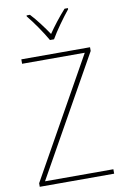

<svg xmlns="http://www.w3.org/2000/svg" viewBox="-102 -1007 689 1065"><g transform="rotate(-10 242.5 -474.5)"><path d="M230 -792H253C278 -836 325 -901 359 -943V-949H340C304 -909 269 -864 242 -824C215 -864 178 -914 145 -949H126V-943C157 -906 205 -837 230 -792ZM452 0V-25H67L442 -693V-714H55V-689H408L33 -20V0Z"/></g></svg>

Font: Noto Sans Malayalam SemiCondensed Thin
Style: Regular
Weight: 100
Width: 4
Designer: Jelle Bosma - Monotype Design Team
Foundry: Monotype Imaging Inc.
Version: Version 2.104